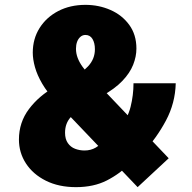

<svg xmlns="http://www.w3.org/2000/svg" viewBox="-20 -760 789 791"><path d="M212 -340Q175 -379 154 -415Q133 -451 124 -483.5Q115 -516 115 -543Q115 -600 143 -644.5Q171 -689 220 -714.5Q269 -740 332 -740Q387 -740 435 -719Q483 -698 512.5 -657.5Q542 -617 542 -560Q542 -527 528.5 -493Q515 -459 484 -426.5Q453 -394 399 -364L309 -457Q329 -472 343 -487Q357 -502 364 -519.5Q371 -537 371 -557Q371 -583 361 -599.5Q351 -616 332 -616Q320 -616 311 -608Q302 -600 297.5 -587.5Q293 -575 293 -559Q293 -540 300 -521.5Q307 -503 320 -485Q333 -467 351 -448L675 -108L547 11ZM293 11Q222 11 169 -15.5Q116 -42 87 -86.5Q58 -131 58 -185Q58 -256 99.5 -311Q141 -366 206 -402L297 -301Q283 -290 271.5 -277.5Q260 -265 254 -249Q248 -233 248 -213Q248 -187 259.5 -170.5Q271 -154 289.5 -147Q308 -140 328 -140Q354 -140 374.5 -152Q395 -164 411 -187L522 -91Q474 -44 420 -16.5Q366 11 293 11ZM473 -233Q506 -272 518 -320Q530 -368 530 -417H704Q702 -335 663.5 -263Q625 -191 572 -135Z"/></svg>

Font: Murecho Thin Black
Style: Regular
Weight: 900
Version: Version 1.010